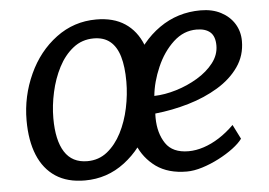

<svg xmlns="http://www.w3.org/2000/svg" viewBox="-45 -623 964 689"><g transform="rotate(-5 437.0 -278.0)"><path d="M234.4 8Q171.4 8 129.2 -19.8Q87 -47.7 65.6 -99.7Q44.2 -151.8 44.2 -224.6Q44.2 -311.7 80.5 -390.9Q116 -468.6 180 -516.3Q244 -564 324.6 -564Q386.6 -564 427.8 -536.7Q469 -509.4 489.6 -457.8Q510.3 -406.1 510.3 -332.7Q510.3 -244.9 475.7 -166.4Q440.9 -87.9 377.8 -40Q314.8 8 234.4 8ZM249.1 -60.2Q290.3 -60.2 321 -84.8Q351.6 -109.4 372.3 -149.6Q392.9 -189.9 403 -237.9Q413.1 -285.9 413.1 -332.7Q413.1 -386.3 402.4 -422.8Q391.6 -459.4 368.8 -478.2Q345.9 -497.1 309.7 -497.1Q267.2 -497.1 235.5 -471.9Q203.7 -446.8 182.7 -406.2Q161.7 -365.6 151.2 -317.6Q140.6 -269.7 140.6 -224.1Q140.6 -144.6 167.5 -102.4Q194.4 -60.2 249.1 -60.2ZM601.4 8Q535.1 8 491.1 -23.1Q447.7 -54.7 427.3 -104.6Q407 -154.6 408.1 -212.9Q409 -309.1 448.1 -391.5Q485.9 -471.6 551.6 -517.8Q617.3 -564 700.5 -564Q742.6 -564 773.6 -547.7Q804.6 -531.5 821.8 -503.8Q838.9 -476.1 838.9 -441.4Q838.9 -389.4 810.6 -348.9Q782.4 -308.4 734.5 -279.4Q686.6 -250.4 627.4 -233Q568.2 -215.6 506.6 -209.2Q506.4 -206.1 506.3 -202Q506.2 -197.9 506.2 -193.2Q506.8 -138.2 531.7 -101.1Q556.6 -64.1 614.1 -64.1Q640.7 -64.1 668.9 -73.4Q697.1 -82.6 725.1 -100.5Q753.1 -118.4 779.1 -144.2L805.1 -92.5Q793.8 -76.7 770.5 -59.1Q747.2 -41.6 717.6 -26.3Q688 -11 657.6 -1.5Q627.2 8 601.4 8ZM508.6 -272.5Q546.8 -273.5 588.1 -286.1Q629.4 -298.6 665.5 -320.3Q701.6 -342 723.9 -370.8Q746.3 -399.6 746.3 -433.4Q746.3 -466.5 729.2 -481.6Q712.1 -496.6 679.8 -496.6Q656.7 -496.6 635.9 -488.2Q615.2 -479.7 596.5 -462.5Q559 -427.7 536.3 -375.2Q513.5 -322.8 508.6 -272.5Z"/></g></svg>

Font: Merriweather Sans Variable Regular
Style: Italic
Weight: 300
Italic angle: -8°
Designer: Eben Sorkin
Foundry: Eben Sorkin
Version: Version 2.001